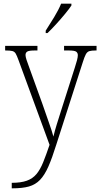

<svg xmlns="http://www.w3.org/2000/svg" viewBox="-20 -786 546 1046"><path d="M44 210Q94 210 126 198.5Q158 187 178.5 162.5Q199 138 215 98.5Q231 59 250 3L81 -458Q72 -483 65.5 -494Q59 -505 47 -508Q35 -511 10 -511H8V-536H184V-511H170Q138 -511 128.5 -505Q119 -499 119 -486Q119 -477 124.5 -460Q130 -443 142 -411L211 -220Q228 -170 245.5 -121Q263 -72 271 -42Q278 -72 289 -107.5Q300 -143 314 -187L388 -419Q395 -440 399.5 -457.5Q404 -475 404 -485Q404 -498 395 -504.5Q386 -511 354 -511H329V-536H506V-511H502Q479 -511 467 -507.5Q455 -504 447.5 -490Q440 -476 431 -447L287 1Q264 75 243.5 121.5Q223 168 198 194Q173 220 137.5 230Q102 240 47 240H44ZM229 -619Q251 -653 275 -692.5Q299 -732 313 -766H369V-756Q358 -739 335 -711Q312 -683 286 -654.5Q260 -626 239 -606H229Z"/></svg>

Font: Noto Serif Tamil SemiCondensed ExtraLight
Style: Regular
Weight: 200
Width: 4
Designer: Indian Type Foundry, Tom Grace, and the Monotype Design Team
Foundry: Monotype Imaging Inc.
Version: Version 2.004; ttfautohint (v1.8.4.7-5d5b)